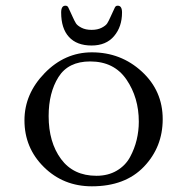

<svg xmlns="http://www.w3.org/2000/svg" viewBox="-20 -640 645 675"><path d="M227 -599Q229 -595 235.5 -580.5Q242 -566 247 -558Q252 -550 266.5 -542.5Q281 -535 302 -535Q323 -535 337.5 -542.5Q352 -550 357 -558Q362 -566 368.5 -580.5Q375 -595 377 -599Q378 -600 381 -607.5Q384 -615 386.5 -617.5Q389 -620 394 -620Q409 -620 409 -596Q409 -546 381 -513Q353 -480 302 -480Q250 -480 222.5 -510Q195 -540 195 -596Q195 -620 210 -620Q215 -620 217.5 -617.5Q220 -615 223 -607.5Q226 -600 227 -599ZM297 -424Q220 -424 185.5 -369Q151 -314 151 -232Q151 -140 194.5 -81Q238 -22 319 -22Q360 -22 390.5 -40Q421 -58 437 -87.5Q453 -117 460.5 -148.5Q468 -180 468 -212Q468 -297 424.5 -360.5Q381 -424 297 -424ZM66 -217Q66 -310 137 -383Q208 -456 303 -456Q405 -456 478.5 -388.5Q552 -321 552 -221Q552 -123 486 -54Q420 15 303 15Q203 15 134.5 -52.5Q66 -120 66 -217Z"/></svg>

Font: EB Garamond
Style: SC
Weight: 400
Version: Version 000.010